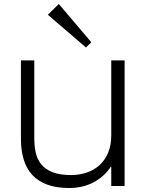

<svg xmlns="http://www.w3.org/2000/svg" viewBox="-20 -933 735 963"><path d="M438 -721 411 -695 220 -859 275 -913ZM605 0H538V-97H536Q503 -47 449 -18.5Q395 10 327 10Q263 10 217 -7Q171 -24 142 -55.5Q113 -87 99 -132.5Q85 -178 85 -235V-630H152V-240Q152 -202 159 -168.5Q166 -135 186.5 -109.5Q207 -84 243 -69.5Q279 -55 336 -55Q378 -55 415 -67.5Q452 -80 479 -104.5Q506 -129 522 -166.5Q538 -204 538 -254V-630H605Z"/></svg>

Font: TypoPRO Sinkin Sans
Style: 300 Light
Weight: 300
Designer: Keith Bates
Foundry: K-Type
Version: Sinkin Sans (version 1.0)  by Keith Bates   •   © 2014   www